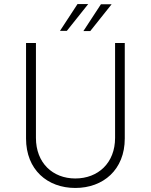

<svg xmlns="http://www.w3.org/2000/svg" viewBox="-20 -923 747 951"><path d="M417 -903H364L277 -770H311ZM533 -902H480L393 -769H427ZM158 -240V-710H109V-237C109 -82 215 8 353 8C491 8 598 -82 598 -237V-710H550V-240C550 -116 466 -39 353 -39C241 -39 158 -116 158 -240Z"/></svg>

Font: Sulaf Light
Style: Regular
Weight: 300
Designer: Bandar Raffah (Arabic) and Santiago Orozco (Latin)
Foundry: Caramella and Typemade
Version: Version 1.005;PS 001.005;hotconv 1.0.88;makeotf.lib2.5.64775